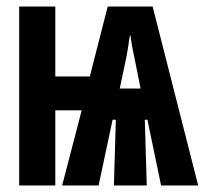

<svg xmlns="http://www.w3.org/2000/svg" viewBox="-20 -570 640 590"><path d="M39 0V-550H150V-335H256L311 -550H449L589 0H475L433 -202H425L431 0H330L336 -202H326L283 0H171L231 -231H150V0ZM348 -298H412L395 -383Q391 -402 387 -422Q383 -442 381 -461H379Q376 -440 373 -421Q370 -402 366 -383Z"/></svg>

Font: Noto Sans Mono ExtraBold
Style: Regular
Weight: 800
Designer: Monotype Design Team
Foundry: Monotype Imaging Inc.
Version: Version 2.014